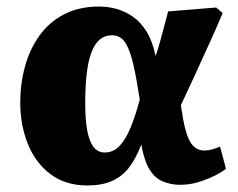

<svg xmlns="http://www.w3.org/2000/svg" viewBox="-20 -552 729 588"><path d="M248 16Q180 16 134 -19Q88 -54 65 -112Q42 -170 42 -238Q42 -296 56.5 -348.5Q71 -401 100.5 -442.5Q130 -484 176 -508Q222 -532 284 -532Q311 -532 337.5 -524.5Q364 -517 387.5 -500.5Q411 -484 429 -455Q447 -426 456 -382H457Q464 -401 469.5 -422Q475 -443 481.5 -466.5Q488 -490 495 -517L642 -529L662 -512Q640 -460 617.5 -411Q595 -362 574.5 -317Q554 -272 534 -230L537 -210Q544 -164 553 -138.5Q562 -113 575 -102Q588 -91 605 -91Q617 -91 628 -94Q639 -97 654 -103L672 -35Q658 -24 635.5 -13Q613 -2 586.5 6Q560 14 531 14Q504 14 479.5 4Q455 -6 438.5 -32Q422 -58 413 -108H412Q397 -68 376 -40Q355 -12 323.5 2Q292 16 248 16ZM301 -85Q327 -85 346 -105Q365 -125 380 -161.5Q395 -198 408 -247L404 -271Q394 -336 383.5 -373.5Q373 -411 359 -427.5Q345 -444 323 -444Q301 -444 285.5 -431Q270 -418 260 -391.5Q250 -365 245.5 -326Q241 -287 241 -235Q241 -186 247 -153Q253 -120 266 -102.5Q279 -85 301 -85Z"/></svg>

Font: Literata ExtraBold
Style: Italic
Weight: 800
Italic angle: -2°
Designer: Latin by Veronika Burian and Jose Scaglione. Greek by Irene Vlachou. Cyrillic by Vera Evstafieva
Foundry: TypeTogether
Version: Version 3.002